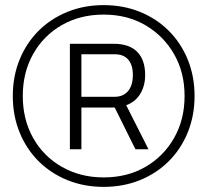

<svg xmlns="http://www.w3.org/2000/svg" viewBox="-20 -718 781 750"><path d="M385 12Q308 12 243 -14.5Q178 -41 130.5 -88.5Q83 -136 56.5 -201Q30 -266 30 -343Q30 -420 56.5 -485Q83 -550 130.5 -597.5Q178 -645 243 -671.5Q308 -698 385 -698Q462 -698 527 -671.5Q592 -645 639.5 -597.5Q687 -550 713.5 -485Q740 -420 740 -343Q740 -266 713.5 -201Q687 -136 639.5 -88.5Q592 -41 527 -14.5Q462 12 385 12ZM385 -25Q477 -25 548 -66Q619 -107 660 -179Q701 -251 701 -343Q701 -435 660 -506.5Q619 -578 548 -619.5Q477 -661 385 -661Q293 -661 221.5 -620Q150 -579 109.5 -507Q69 -435 69 -343Q69 -251 109.5 -179Q150 -107 222 -66Q294 -25 385 -25ZM253 -135V-547H424Q485 -547 516 -515.5Q547 -484 547 -425Q547 -383 528 -351.5Q509 -320 473 -307L560 -135H509L428 -298H298V-135ZM298 -340H429Q461 -340 480 -362Q499 -384 499 -426Q499 -464 481 -485Q463 -506 429 -506H298Z"/></svg>

Font: Archivo SemiBold ExtraLight
Style: Italic
Weight: 250
Italic angle: -10°
Version: Version 2.001